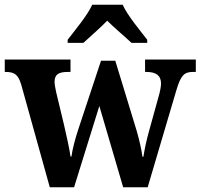

<svg xmlns="http://www.w3.org/2000/svg" viewBox="-23 -786 842 806"><path d="M261 -619V-606H327C353 -630 399 -670 427 -699C455 -671 505 -629 529 -606H595V-619C566 -657 512 -721 492 -766H364C344 -721 290 -657 261 -619ZM66 -431 186 0H288L394 -341L494 0H597L717 -406C736 -471 751 -484 787 -484H799V-536H586V-484H592C632 -484 653 -469 653 -435C653 -424 649 -402 644 -385L603 -237C591 -194 584 -160 579 -128H575C572 -154 561 -202 551 -236L461 -531H401L306 -244C294 -208 281 -161 277 -129H273C269 -160 256 -217 245 -265L213 -398C210 -413 206 -431 206 -442C206 -475 225 -484 262 -484H273V-536H-3V-484H0C37 -484 53 -474 66 -431Z"/></svg>

Font: Noto Serif Georgian SemiCondensed Bold
Style: Regular
Weight: 700
Width: 4
Designer: Monotype Design Team, Akaki Razmadze
Foundry: Google LLC
Version: Version 2.003